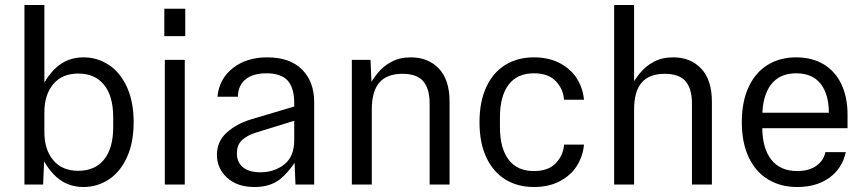

<svg xmlns="http://www.w3.org/2000/svg" viewBox="-20 -740 3462 770"><path d="M133 -144 158 -120 153 0H78V-720H158V-380L133 -356Q161 -429 206 -469.5Q251 -510 315 -510Q370 -510 416 -480Q462 -450 489 -391Q516 -332 516 -250Q516 -168 489 -109Q462 -50 416 -20Q370 10 315 10Q251 10 206 -30.5Q161 -71 133 -144ZM434 -230V-270Q434 -354 397.5 -399.5Q361 -445 294 -445Q229 -445 193.5 -402.5Q158 -360 158 -290V-210Q158 -140 193.5 -97.5Q229 -55 294 -55Q361 -55 397.5 -100.5Q434 -146 434 -230Z M641 -500H721V0H641ZM639 -705V-595H723V-705Z M850 -119Q850 -173 889.5 -208.5Q929 -244 989 -262L1171 -316V-259L1009 -209Q970 -197 950 -177.5Q930 -158 930 -125Q930 -89 954.5 -69Q979 -49 1024 -49Q1080 -49 1120 -80.5Q1160 -112 1160 -178V-325Q1160 -388 1133.5 -417Q1107 -446 1049 -446Q995 -446 965 -422Q935 -398 934 -352H852Q859 -424 914 -467Q969 -510 1051 -510Q1143 -510 1191.5 -461Q1240 -412 1240 -330V0H1165L1160 -120L1174 -107Q1139 -49 1100.5 -19.5Q1062 10 1001 10Q931 10 890.5 -27.5Q850 -65 850 -119Z M1391 -500H1466L1471 -380L1446 -371Q1469 -415 1492.5 -444.5Q1516 -474 1549.5 -492Q1583 -510 1628 -510Q1697 -510 1740 -465Q1783 -420 1783 -332V0H1703V-325Q1703 -384 1677.5 -414Q1652 -444 1594 -444Q1532 -444 1501.5 -409Q1471 -374 1471 -300V0H1391Z M1903 -250Q1903 -333 1930.5 -391.5Q1958 -450 2007 -480Q2056 -510 2121 -510Q2182 -510 2226.5 -486Q2271 -462 2294.5 -423.5Q2318 -385 2322 -340H2242Q2239 -383 2209 -414.5Q2179 -446 2121 -446Q2054 -446 2019.5 -400Q1985 -354 1985 -270V-230Q1985 -146 2019.5 -100Q2054 -54 2121 -54Q2179 -54 2209 -85.5Q2239 -117 2242 -160H2322Q2318 -115 2294.5 -76.5Q2271 -38 2226.5 -14Q2182 10 2121 10Q2056 10 2007 -20Q1958 -50 1930.5 -108.5Q1903 -167 1903 -250Z M2443 -720H2523V-371H2498Q2521 -415 2544.5 -444.5Q2568 -474 2601.5 -492Q2635 -510 2680 -510Q2749 -510 2792 -465Q2835 -420 2835 -332V0H2755V-325Q2755 -384 2729.5 -414Q2704 -444 2646 -444Q2584 -444 2553.5 -409Q2523 -374 2523 -300V0H2443Z M2955 -250Q2955 -333 2982.5 -391.5Q3010 -450 3059 -480Q3108 -510 3173 -510Q3237 -510 3283.5 -482Q3330 -454 3354.5 -402Q3379 -350 3379 -280V-226H3008V-288H3304Q3304 -362 3271 -404Q3238 -446 3173 -446Q3106 -446 3071.5 -400Q3037 -354 3037 -270V-230Q3037 -146 3073 -100Q3109 -54 3177 -54Q3225 -54 3254.5 -75.5Q3284 -97 3290 -130H3372Q3358 -65 3306.5 -27.5Q3255 10 3177 10Q3111 10 3061 -20Q3011 -50 2983 -108.5Q2955 -167 2955 -250Z"/></svg>

Font: TASA Orbiter VF Text
Style: Regular
Weight: 400
Designer: Weizhong Zhang
Foundry: 本地遙控
Version: Version 1.001;Glyphs 3.2 (3192)